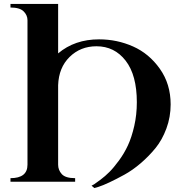

<svg xmlns="http://www.w3.org/2000/svg" viewBox="-20 -919 928 971"><path d="M360 -18V0H33V-18Q119 -18 119 -86V-817Q119 -842 99.5 -861.5Q80 -881 33 -881V-899H274V-649Q358 -720 481 -720Q572 -720 653 -684Q734 -648 788.5 -571Q843 -494 843 -391Q843 -327 821.5 -269Q800 -211 766 -169.5Q732 -128 691 -93Q650 -58 609 -35.5Q568 -13 534 3Q500 19 478 26L457 32L443 20Q448 18 456 13Q464 8 488 -10Q512 -28 533.5 -49.5Q555 -71 581.5 -107Q608 -143 627 -184Q646 -225 659 -282Q672 -339 672 -402Q672 -539 615.5 -612Q559 -685 468 -685Q387 -685 332 -631Q277 -577 274 -488V-86Q274 -59 292.5 -38.5Q311 -18 360 -18Z"/></svg>

Font: Uncial Antiqua
Style: Regular
Weight: 400
Designer: Astigmatic (AOETI)
Foundry: Astigmatic (AOETI)
Version: Version 1.000